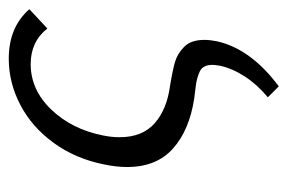

<svg xmlns="http://www.w3.org/2000/svg" viewBox="-129 -330 656 438"><g transform="rotate(-90 199.0 -111.0)"><path d="M268 63Q270 51 270 46Q270 24 255.5 17Q241 10 221 7.5Q201 5 193 4Q121 -7 79 -44.5Q37 -82 37 -149Q37 -174 43 -202Q56 -267 92 -316.5Q128 -366 178.5 -392.5Q229 -419 284 -419Q356 -419 397 -372L353 -331Q323 -369 272 -369Q213 -369 168 -322Q123 -275 109 -204Q105 -185 105 -166Q105 -114 137 -86Q169 -58 223 -51Q259 -45 277.5 -39.5Q296 -34 311.5 -18.5Q327 -3 327 27Q327 40 324 55Q307 133 221 197L196 172Q225 148 243.5 119.5Q262 91 268 63Z"/></g></svg>

Font: LXGW Bright GB
Style: Italic
Weight: 400
Italic angle: -12°
Designer: Christian Thalmann (Catharsis Fonts)
Foundry: LXGW / Christian Thalmann (Catharsis Fonts) / Fontworks Inc.
Version: Version 5.510